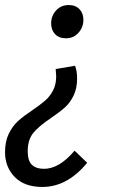

<svg xmlns="http://www.w3.org/2000/svg" viewBox="-38 -527 448 762"><path d="M293 -448Q293 -419 273.5 -397Q254 -375 224 -375Q196 -375 180.5 -391.5Q165 -408 165 -434Q165 -464 184.5 -485.5Q204 -507 235 -507Q262 -507 277.5 -490.5Q293 -474 293 -448ZM-18 77Q-18 34 -3 3.5Q12 -27 33.5 -46.5Q55 -66 91 -90Q123 -112 141.5 -128Q160 -144 172.5 -168Q185 -192 185 -224L183 -253L260 -266Q268 -244 268 -216Q268 -176 254 -147.5Q240 -119 220 -101Q200 -83 165 -59Q118 -28 95 -0.5Q72 27 72 73Q72 111 88.5 127Q105 143 137 143Q197 143 258 71L308 119Q229 215 130 215Q59 215 20.5 175.5Q-18 136 -18 77Z"/></svg>

Font: Fira Sans Extra Condensed
Style: Italic
Weight: 400
Width: 3
Italic angle: -8°
Designer: Carrois Corporate & Edenspiekermann AG
Foundry: Carrois Corporate GbR & Edenspiekermann AG
Version: Version 4.203